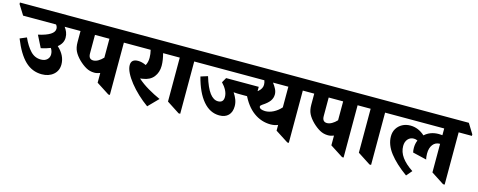

<svg xmlns="http://www.w3.org/2000/svg" viewBox="-99 -1226 4596 1848"><g transform="rotate(15 2199.0 -302.0)"><path d="M312 -13Q216 -13 145.5 -80.5Q75 -148 18 -291L84 -319Q119 -241 162.5 -194.5Q206 -148 267 -148Q307 -148 329 -169Q351 -190 351 -220Q351 -254 332 -281Q292 -264 239 -253L179 -372Q337 -407 337 -472Q337 -494 322 -512H-6L-68 -611V-626H524L585 -527V-512H408Q424 -491 434 -466.5Q444 -442 444 -412Q444 -356 392 -315Q472 -242 472 -153Q472 -90 427 -51.5Q382 -13 312 -13Z M797 -159Q752 -159 714.5 -180Q677 -201 640 -237Q602 -275 584 -311.5Q566 -348 566 -401V-512H511L449 -611V-626H1069L1131 -527V-512H998V9H983L854 -74V-171Q841 -166 826.5 -162.5Q812 -159 797 -159ZM710 -327Q710 -270 757 -270Q780 -270 805.5 -284.5Q831 -299 854 -324V-512H710Z M1373 22Q1321 -15 1273 -60Q1225 -105 1188 -151.5Q1151 -198 1129.5 -241Q1108 -284 1108 -318Q1108 -378 1177 -378Q1215 -378 1257 -358Q1275 -391 1275 -435Q1275 -472 1265 -512H1057L995 -611V-626H1497L1558 -527V-512H1389Q1397 -482 1402 -451Q1407 -420 1407 -390Q1407 -325 1371 -279Q1335 -233 1264 -223Q1257 -222 1250.5 -221Q1244 -220 1238 -219Q1286 -176 1347.5 -140Q1409 -104 1470 -77Z M1683 9 1555 -74V-512H1484L1422 -611V-626H1770L1831 -527V-512H1699V9Z M1758 -512 1696 -611V-626H2240L2301 -527V-512ZM2065 -73Q1972 -73 1902.5 -154.5Q1833 -236 1794 -388L1864 -410Q1897 -301 1935 -251Q1973 -201 2018 -201Q2073 -201 2073 -258Q2073 -291 2056 -324Q2039 -357 2009 -388L2037 -437H2362V-321H2220Q2198 -321 2178.5 -321.5Q2159 -322 2142 -324Q2163 -293 2175 -261.5Q2187 -230 2187 -197Q2187 -138 2155 -105.5Q2123 -73 2065 -73Z M2564 -117Q2472 -117 2395 -173Q2318 -229 2266 -343Q2338 -372 2372 -402Q2406 -432 2406 -469Q2406 -491 2398 -512H2227L2165 -611V-626H2853L2914 -527V-512H2781V9H2766L2637 -74V-131Q2603 -117 2564 -117ZM2438 -235Q2446 -232 2457 -229.5Q2468 -227 2481 -227Q2522 -227 2563 -248Q2604 -269 2637 -306V-512H2484Q2505 -485 2518 -458.5Q2531 -432 2531 -406Q2531 -370 2510 -340.5Q2489 -311 2439 -279Q2421 -267 2421 -258Q2421 -244 2438 -235Z M3126 -159Q3081 -159 3043.5 -180Q3006 -201 2969 -237Q2931 -275 2913 -311.5Q2895 -348 2895 -401V-512H2840L2778 -611V-626H3398L3460 -527V-512H3327V9H3312L3183 -74V-171Q3170 -166 3155.5 -162.5Q3141 -159 3126 -159ZM3039 -327Q3039 -270 3086 -270Q3109 -270 3134.5 -284.5Q3160 -299 3183 -324V-512H3039Z M3585 9 3457 -74V-512H3386L3324 -611V-626H3672L3733 -527V-512H3601V9Z M3952 20Q3839 -61 3776.5 -142Q3714 -223 3714 -307Q3714 -351 3734.5 -384Q3755 -417 3790 -436Q3825 -455 3870 -455Q3949 -455 4014 -396Q4070 -447 4154 -447Q4174 -447 4190 -445V-512H3660L3598 -611V-626H4405L4466 -527V-512H4334V9H4318L4190 -74V-359H4189Q4144 -359 4118.5 -325.5Q4093 -292 4093 -237Q4093 -222 4094.5 -206.5Q4096 -191 4100 -178L3961 -211Q3956 -231 3956 -257Q3956 -298 3971 -333Q3954 -342 3934 -342Q3898 -342 3875 -316Q3852 -290 3852 -247Q3852 -188 3889.5 -136Q3927 -84 4000 -36Z"/></g></svg>

Font: Noto Serif Devanagari ExtraBold
Style: Regular
Weight: 800
Designer: Universal Thirst, Indian Type Foundry and the Monotype Design Team
Foundry: Monotype Imaging Inc.
Version: Version 2.004; ttfautohint (v1.8.4.7-5d5b)